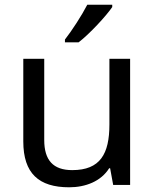

<svg xmlns="http://www.w3.org/2000/svg" viewBox="-20 -786 658 816"><path d="M457 -756V-766H351C328 -721 285 -655 256 -618V-606H314C361 -642 432 -719 457 -756ZM533 -536H445V-257C445 -132 406 -63 287 -63C206 -63 168 -105 168 -191V-536H79V-185C79 -49 145 10 274 10C343 10 409 -15 444 -71H448L461 0H533Z"/></svg>

Font: Noto Sans Kayah Li
Style: Regular
Weight: 400
Designer: Monotype Design Team, Sérgio Martins
Foundry: Monotype Imaging Inc.
Version: Version 2.002